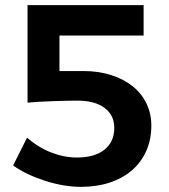

<svg xmlns="http://www.w3.org/2000/svg" viewBox="-20 -721 657 746"><path d="M304 -445Q364 -445 413 -429Q462 -413 496.5 -385Q531 -357 549.5 -318Q568 -279 568 -233Q568 -179 548.5 -135Q529 -91 493.5 -60Q458 -29 407.5 -12Q357 5 294 5Q261 5 226 -1Q191 -7 156.5 -18Q122 -29 90 -44Q58 -59 31 -78L85 -186Q129 -148 179 -128.5Q229 -109 279 -109Q348 -109 386 -139.5Q424 -170 424 -224Q424 -274 386 -302Q348 -330 281 -330Q265 -330 239.5 -329.5Q214 -329 186 -328Q158 -327 131.5 -325.5Q105 -324 87 -322V-701H538V-583H211V-445Z"/></svg>

Font: QuotatisMedium
Style: Regular
Weight: 500
Designer: Julieta Ulanovsky
Foundry: Quotatis-Medium
Version: Version 4.000;PS 004.000;hotconv 1.0.88;makeotf.lib2.5.64775